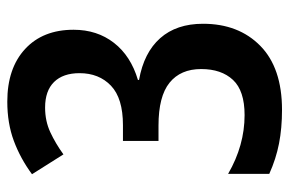

<svg xmlns="http://www.w3.org/2000/svg" viewBox="-150 -614 774 513"><g transform="rotate(-90 236.5 -357.0)"><path d="M200 10Q151 10 110 2Q69 -6 29 -24V-134Q105 -90 186 -90Q251 -90 280 -121Q309 -152 309 -206Q309 -261 272.5 -290.5Q236 -320 158 -320H117V-415H159Q231 -415 264.5 -447Q298 -479 298 -531Q298 -575 274.5 -599Q251 -623 206 -623Q170 -623 140 -609Q110 -595 81 -574L28 -658Q70 -689 117 -706.5Q164 -724 222 -724Q311 -724 362.5 -676.5Q414 -629 414 -547Q414 -484 379 -439Q344 -394 280 -375V-372Q353 -359 391.5 -315.5Q430 -272 430 -201Q430 -106 371 -48Q312 10 200 10Z"/></g></svg>

Font: Noto Sans Devanagari Condensed SemiBold
Style: Regular
Weight: 600
Width: 3
Designer: Jelle Bosma - Monotype Design Team
Foundry: Monotype Imaging Inc.
Version: Version 2.004; ttfautohint (v1.8.4.7-5d5b)